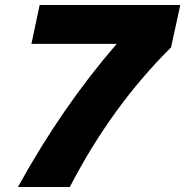

<svg xmlns="http://www.w3.org/2000/svg" viewBox="-20 -750 743 770"><path d="M666 -560Q427 -323 260 0H52Q228 -320 448 -574H106L139 -730H703Z"/></svg>

Font: Nacelle Heavy
Style: Italic
Weight: 800
Italic angle: -12°
Designer: Sora Sagano
Foundry: Sora Sagano
Version: Version 1.000;FEAKit 1.0